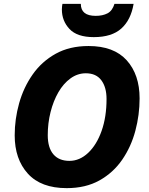

<svg xmlns="http://www.w3.org/2000/svg" viewBox="-20 -963 773 993"><path d="M325 10Q192 10 124 -65Q56 -140 56 -263Q56 -347 79 -429Q102 -511 149 -578Q196 -645 268 -685Q340 -725 438 -725Q569 -725 635.5 -651Q702 -577 702 -454Q702 -369 680 -286.5Q658 -204 612 -137Q566 -70 494.5 -30Q423 10 325 10ZM339 -131Q392 -131 436 -172.5Q480 -214 505.5 -286Q531 -358 531 -451Q531 -512 504 -548Q477 -584 424 -584Q381 -584 344.5 -557.5Q308 -531 282 -486Q256 -441 241.5 -383.5Q227 -326 227 -264Q227 -199 256 -165Q285 -131 339 -131ZM465 -771Q379 -771 339.5 -813Q300 -855 300 -914Q300 -924 301 -931Q302 -938 303 -943H398Q398 -881 475 -881Q511 -881 536 -894Q561 -907 572 -943H671Q657 -860 607.5 -815.5Q558 -771 465 -771Z"/></svg>

Font: Noto Sans ExtraBold
Style: Italic
Weight: 800
Italic angle: -12°
Designer: Monotype Design Team
Foundry: Monotype Imaging Inc.
Version: Version 2.013; ttfautohint (v1.8.4.7-5d5b)